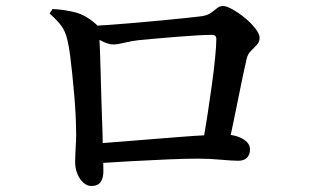

<svg xmlns="http://www.w3.org/2000/svg" viewBox="-20 -663 1040 639"><path d="M654 -183Q662 -225 670 -277Q678 -329 685 -379.5Q692 -430 696 -471.5Q700 -513 700 -533Q700 -547 686 -547Q665 -547 632 -545Q599 -543 562 -540Q525 -537 492 -534Q459 -531 439 -529Q415 -526 393 -520.5Q371 -515 357 -515Q341 -515 317.5 -527Q294 -539 276 -553V-576Q300 -577 341 -580Q382 -583 429.5 -587Q477 -591 522.5 -595.5Q568 -600 602.5 -603.5Q637 -607 651 -609Q671 -612 682 -620Q693 -628 702 -635.5Q711 -643 722 -643Q734 -643 754.5 -631.5Q775 -620 795.5 -603Q816 -586 830 -568Q844 -550 844 -537Q844 -524 835 -514Q826 -504 815.5 -494Q805 -484 801 -468Q796 -447 789 -413.5Q782 -380 774 -340.5Q766 -301 757.5 -259.5Q749 -218 740 -179ZM284 -44Q270 -44 257.5 -55Q245 -66 237.5 -84.5Q230 -103 230 -124Q230 -136 231 -154.5Q232 -173 233 -194Q234 -215 233 -235Q233 -254 231.5 -283.5Q230 -313 227 -347.5Q224 -382 220.5 -416.5Q217 -451 213 -481.5Q209 -512 204 -531Q198 -558 184.5 -576.5Q171 -595 145 -618L155 -633Q195 -631 230 -622Q265 -613 298 -584Q306 -577 307.5 -570.5Q309 -564 310 -550Q311 -534 312.5 -499.5Q314 -465 315 -420.5Q316 -376 317.5 -329.5Q319 -283 320.5 -241.5Q322 -200 322 -173Q323 -152 323.5 -134.5Q324 -117 324 -92Q324 -71 315 -57.5Q306 -44 284 -44ZM291 -185Q327 -187 375 -191Q423 -195 474.5 -199Q526 -203 575.5 -207Q625 -211 665 -213Q705 -215 730 -215Q751 -215 769.5 -209Q788 -203 800 -192Q812 -181 812 -166Q812 -149 802.5 -138.5Q793 -128 773 -128Q752 -128 715 -131.5Q678 -135 639 -135Q597 -135 539 -132.5Q481 -130 416.5 -126.5Q352 -123 291 -119Z"/></svg>

Font: Noto Serif JP ExtraLight SemiBold
Style: Regular
Weight: 600
Version: Version 2.003-H1;hotconv 1.1.1;makeotfexe 2.6.0